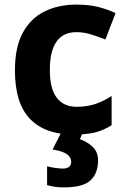

<svg xmlns="http://www.w3.org/2000/svg" viewBox="-20 -576 554 836"><path d="M300 10Q178 10 111.5 -57.5Q45 -125 45 -270Q45 -370 79 -433Q113 -496 173.5 -526Q234 -556 313 -556Q369 -556 410.5 -545Q452 -534 483 -519L439 -404Q404 -418 373.5 -427Q343 -436 313 -436Q197 -436 197 -271Q197 -189 227.5 -150Q258 -111 313 -111Q360 -111 396 -123.5Q432 -136 466 -158V-31Q432 -9 394.5 0.5Q357 10 300 10ZM407 122Q407 178 374.5 209Q342 240 256 240Q234 240 216.5 237Q199 234 185 230V148Q199 152 219.5 155Q240 158 255 158Q269 158 279.5 151.5Q290 145 290 128Q290 110 272 96Q254 82 209 75L247 0H341L328 30Q358 40 382.5 62.5Q407 85 407 122Z"/></svg>

Font: Noto Sans Thaana
Style: Bold
Weight: 700
Designer: David Williams
Foundry: Google Inc.
Version: Version 3.001; ttfautohint (v1.8.4.7-5d5b)